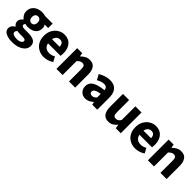

<svg xmlns="http://www.w3.org/2000/svg" viewBox="273 -1772 3246 3246"><g transform="rotate(45 1896.0 -148.5)"><path d="M241.7 211Q184.1 211 136.8 197.7Q89.5 184.3 61.8 156.8Q34.2 129.2 34.2 85.1Q34.2 54.1 52.5 29.2Q70.7 4.3 104.5 -14.8V-18.8Q85.7 -32 72.5 -52.4Q59.3 -72.7 59.3 -102.9Q59.3 -130.3 75.2 -154.7Q91.1 -179.2 114.5 -195.8V-199.8Q88.3 -218.3 68.1 -252Q47.8 -285.6 47.8 -328.6Q47.8 -388.1 76.8 -428.2Q105.8 -468.3 152.8 -488.2Q199.9 -508.1 253.2 -508.1Q273.9 -508.1 293.7 -505Q313.5 -501.8 330.2 -496.1H511.4V-389.1H428.5V-385.1Q438.2 -372 443.4 -356.6Q448.5 -341.3 448.5 -322Q448.5 -265.9 422.4 -229.4Q396.2 -192.8 351.9 -174.9Q307.5 -156.9 253.2 -156.9Q239.5 -156.9 224.5 -159.2Q209.5 -161.6 192.5 -166.7Q183.8 -158.6 179.5 -150.8Q175.2 -143.1 175.2 -129.6Q175.2 -111.6 192.2 -102.4Q209.3 -93.2 249.6 -93.2H329.9Q421.4 -93.2 470.4 -63.5Q519.4 -33.9 519.4 32.9Q519.4 84.4 485.4 124.6Q451.5 164.7 389.3 187.9Q327.1 211 241.7 211ZM253.2 -245.8Q272.6 -245.8 287.8 -255.1Q303 -264.4 311.9 -283Q320.9 -301.5 320.9 -328.6Q320.9 -368.6 301.7 -388.9Q282.5 -409.1 253.2 -409.1Q223.9 -409.1 204.7 -388.9Q185.6 -368.6 185.6 -328.6Q185.6 -301.5 194.5 -283Q203.5 -264.4 218.7 -255.1Q233.9 -245.8 253.2 -245.8ZM265.2 118.7Q298.5 118.7 324 110.8Q349.5 102.9 364.1 88.9Q378.8 75 378.8 57.9Q378.8 34 359.1 26.8Q339.4 19.5 303.2 19.5H251.6Q226.1 19.5 210.3 17.9Q194.5 16.3 182.2 13Q168.4 24.8 161.8 36.4Q155.2 48 155.2 61.8Q155.2 90 185.5 104.3Q215.8 118.7 265.2 118.7Z M802.9 12Q732.2 12 675.2 -18.9Q618.2 -49.7 585.1 -107.8Q551.9 -165.9 551.9 -247.8Q551.9 -328.5 585.6 -386.6Q619.2 -444.7 672.8 -476.4Q726.4 -508.1 785.8 -508.1Q856.4 -508.1 903.5 -476.9Q950.6 -445.6 973.9 -391.7Q997.1 -337.8 997.1 -270Q997.1 -250.5 995.1 -232.2Q993.2 -214 991.2 -205H666.7L665 -302.2H871.7Q871.7 -343.7 852.5 -370Q833.2 -396.2 789.2 -396.2Q764.6 -396.2 740.6 -382.3Q716.6 -368.5 701.4 -336Q686.2 -303.5 687.6 -248.3Q689.3 -191.1 709.3 -158.7Q729.3 -126.3 759.4 -113.2Q789.6 -100.2 823 -100.2Q851.5 -100.2 878.4 -108.2Q905.3 -116.3 931.8 -131.8L978.8 -43.8Q941.3 -17.4 894.2 -2.7Q847.2 12 802.9 12Z M1098.7 0V-496.1H1218.6L1229.2 -433.3H1233Q1264.4 -464 1303 -486Q1341.6 -508.1 1392.4 -508.1Q1473.7 -508.1 1509.9 -454.6Q1546.1 -401 1546.1 -308V0H1399.2V-289.1Q1399.2 -342.6 1384.4 -362.8Q1369.6 -383 1337.5 -383Q1309.9 -383 1290.1 -370.5Q1270.4 -358 1245.6 -334.7V0Z M1795.7 12Q1750.6 12 1717.4 -8.1Q1684.2 -28.2 1666 -62.1Q1647.9 -96 1647.9 -137.5Q1647.9 -216.1 1714 -260Q1780.1 -304 1927.1 -319.5Q1925.7 -341.2 1917.6 -357.3Q1909.4 -373.4 1892.6 -382.2Q1875.8 -391 1848.8 -391Q1817.6 -391 1785.7 -379.7Q1753.7 -368.4 1717.5 -348.3L1665.3 -442.9Q1696.9 -462.3 1731.1 -477.1Q1765.3 -492 1801.8 -500Q1838.2 -508.1 1877.2 -508.1Q1940.8 -508.1 1984.7 -483.5Q2028.5 -458.8 2051.4 -409.3Q2074.4 -359.7 2074.4 -283.6V0H1954.4L1943.8 -50.8H1940.1Q1909 -23.5 1873.5 -5.8Q1838.1 12 1795.7 12ZM1845.6 -101.6Q1870.5 -101.6 1889.3 -113.2Q1908 -124.8 1927.1 -144.3V-230.9Q1875 -223.8 1844.8 -212Q1814.6 -200.2 1801.6 -184.1Q1788.5 -168.1 1788.5 -149.3Q1788.5 -125.6 1804.1 -113.6Q1819.7 -101.6 1845.6 -101.6Z M2346.9 12Q2266.3 12 2229.6 -41.6Q2192.8 -95.1 2192.8 -188.1V-496.1H2340.1V-207Q2340.1 -153.5 2355.1 -133.3Q2370.1 -113.1 2401.5 -113.1Q2429.4 -113.1 2449.1 -125.8Q2468.9 -138.4 2489.9 -167.7V-496.1H2636.8V0H2516.9L2506.3 -68.8H2502.6Q2471.5 -31.7 2434.5 -9.8Q2397.6 12 2346.9 12Z M2988.9 12Q2918.2 12 2861.2 -18.9Q2804.2 -49.7 2771.1 -107.8Q2737.9 -165.9 2737.9 -247.8Q2737.9 -328.5 2771.6 -386.6Q2805.2 -444.7 2858.8 -476.4Q2912.4 -508.1 2971.8 -508.1Q3042.4 -508.1 3089.5 -476.9Q3136.6 -445.6 3159.9 -391.7Q3183.1 -337.8 3183.1 -270Q3183.1 -250.5 3181.1 -232.2Q3179.2 -214 3177.2 -205H2852.7L2851 -302.2H3057.7Q3057.7 -343.7 3038.5 -370Q3019.2 -396.2 2975.2 -396.2Q2950.6 -396.2 2926.6 -382.3Q2902.6 -368.5 2887.4 -336Q2872.2 -303.5 2873.6 -248.3Q2875.3 -191.1 2895.3 -158.7Q2915.3 -126.3 2945.4 -113.2Q2975.6 -100.2 3009 -100.2Q3037.5 -100.2 3064.4 -108.2Q3091.3 -116.3 3117.8 -131.8L3164.8 -43.8Q3127.3 -17.4 3080.2 -2.7Q3033.2 12 2988.9 12Z M3284.7 0V-496.1H3404.6L3415.2 -433.3H3419Q3450.4 -464 3489 -486Q3527.6 -508.1 3578.4 -508.1Q3659.7 -508.1 3695.9 -454.6Q3732.1 -401 3732.1 -308V0H3585.2V-289.1Q3585.2 -342.6 3570.4 -362.8Q3555.6 -383 3523.5 -383Q3495.9 -383 3476.1 -370.5Q3456.4 -358 3431.6 -334.7V0Z"/></g></svg>

Font: Mada
Style: Regular
Weight: 400
Designer: Khaled Hosny
Version: Version 1.5